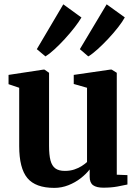

<svg xmlns="http://www.w3.org/2000/svg" viewBox="-20 -880 652 910"><path d="M469.5 9.5Q437.5 9.5 421.2 -2.2Q405 -14 405 -42.5V-77Q388.5 -55.5 362.5 -35.2Q336.5 -15 304.2 -2.2Q272 10.5 237.5 10.5Q148.5 10.5 109.8 -36Q71 -82.5 71 -188V-464L20.5 -481V-525L185 -550H191L212.5 -535V-189Q212.5 -146 219.2 -120Q226 -94 242.2 -82Q258.5 -70 287.5 -70Q312.5 -70 332.5 -76.8Q352.5 -83.5 367.5 -93.2Q382.5 -103 392.5 -112V-464L329.5 -482V-525L501.5 -550H509.5L533.5 -535V-52L584 -50V-5.5Q566 -1.5 536.8 4Q507.5 9.5 469.5 9.5ZM398 -613 358.5 -647 485.5 -859.5 571.5 -797.5Q561 -778 540 -751Q519 -724 493.2 -696.5Q467.5 -669 442.5 -646.5Q417.5 -624 399 -613ZM195 -613 154.5 -647 280 -859.5 366 -797Q354 -776.5 333 -749.5Q312 -722.5 287 -695.2Q262 -668 238 -646Q214 -624 196 -613Z"/></svg>

Font: Merriweather 60pt
Style: Bold
Weight: 700
Version: Version 2.100